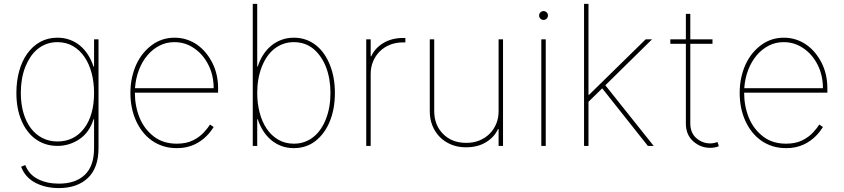

<svg xmlns="http://www.w3.org/2000/svg" viewBox="-20 -747 4320 983"><path d="M281.2 215.9Q212.7 215.9 160.9 188.6Q108.7 161.2 88.1 106.5L109.4 98Q127.8 146.3 173.7 169.7Q219.8 193.2 281.2 193.2Q366.8 193.2 414.1 148.1Q461.6 103.3 461.6 11.4V-136.4H458.8Q437.5 -68.2 386 -34.1Q334.9 0 274.1 0Q240.8 0 212.4 -9.4Q183.9 -18.8 160.9 -35.9Q137.8 -52.9 119.9 -76.9Q101.9 -100.9 89.8 -130Q63.9 -190.7 63.9 -271.3Q63.9 -330.3 77.9 -381.9Q92 -433.6 119 -471.8Q146 -509.9 185 -532Q224.1 -554 274.1 -554Q308.6 -554 337.9 -543.1Q367.2 -532.3 390.4 -512.8Q413.7 -493.3 430.9 -466.1Q448.2 -438.9 458.8 -406.2H461.6V-545.5H484.4V11.4Q484.4 112.6 430 164.1Q375.4 215.9 281.2 215.9ZM274.1 -22.7Q359.4 -22.7 410.5 -89.5Q461.6 -156.6 461.6 -271.3Q461.6 -324.9 449.2 -372.3Q436.8 -419.7 412.8 -455.1Q388.8 -490.4 353.9 -510.8Q318.9 -531.2 274.1 -531.2Q243.6 -531.2 218.2 -521.8Q192.8 -512.4 172.2 -495.6Q151.6 -478.7 136 -455.3Q120.4 -431.8 109.4 -404.1Q86.6 -345.5 86.6 -271.3Q86.6 -214.8 100 -169Q113.3 -123.2 137.8 -90.7Q162.3 -58.2 196.9 -40.5Q231.5 -22.7 274.1 -22.7Z M884.9 11.4Q847.3 11.4 815.5 1.2Q783.7 -8.9 757.6 -27.3Q731.5 -45.8 711.3 -71.2Q691.1 -96.6 677.2 -127.1Q647.7 -191.4 647.7 -271.3Q647.7 -313.2 655.9 -350.3Q664.1 -387.4 678.6 -418.5Q693.2 -449.6 713.4 -474.3Q733.7 -498.9 758.2 -516.7Q809.3 -554 873.6 -554Q907 -554 936.1 -544.4Q965.2 -534.8 989.7 -517.6Q1014.2 -500.4 1033.7 -476.6Q1053.3 -452.8 1067.5 -424.7Q1096.6 -366.5 1096.6 -295.5V-272.7H670.5Q670.5 -204.2 694.6 -144.5Q718.4 -85.9 768.8 -47.2Q816.4 -11.4 884.9 -11.4Q935 -11.4 969.5 -29.1Q986.9 -38 1000.5 -48.3Q1014.2 -58.6 1024.5 -70Q1045.1 -92.7 1055.4 -109.4L1073.9 -96.6Q1067.8 -86.6 1058.8 -74.8Q1049.7 -62.9 1037.6 -50.8Q1025.6 -38.7 1010.1 -27.3Q994.7 -16 975.9 -7.3Q957 1.4 934.3 6.6Q911.6 11.7 884.9 11.4ZM1073.9 -295.5Q1073.9 -362.2 1046.5 -415.8Q1019.2 -469.5 973.7 -500Q928.6 -531.2 873.6 -531.2Q832.4 -531.6 796.9 -513.5Q761.4 -495.4 734.6 -463.6Q707.7 -431.8 691.2 -388.7Q674.7 -345.5 671.2 -295.5Z M1484.4 11.4Q1449.9 11.4 1420.8 0.5Q1391.7 -10.3 1368.3 -30Q1344.8 -49.7 1327.6 -76.7Q1310.4 -103.7 1299.7 -136.4H1296.9V0H1274.1V-727.3H1296.9V-406.2H1299.7Q1310 -439.3 1327.6 -466.4Q1345.2 -493.6 1368.6 -513Q1392 -532.3 1421.3 -543.1Q1450.6 -554 1484.4 -554Q1517.8 -554 1546.2 -543.9Q1574.6 -533.7 1597.8 -515.3Q1621.1 -496.8 1638.8 -471.4Q1656.6 -446 1668.7 -415.5Q1694.6 -351.9 1694.6 -271.3Q1694.6 -190 1669 -126.8Q1643.5 -63.6 1596.2 -25.9Q1548.7 11.4 1484.4 11.4ZM1484.4 -11.4Q1514.6 -11.4 1540.1 -20.8Q1565.7 -30.2 1586.3 -47.1Q1606.9 -63.9 1622.7 -87.4Q1638.5 -110.8 1649.1 -138.8Q1671.9 -197.1 1671.9 -271.3Q1671.9 -307.5 1666.2 -340.7Q1660.5 -373.9 1649.3 -402.9Q1638.1 -431.8 1621.8 -455.6Q1605.5 -479.4 1584.2 -497.2Q1541.9 -531.2 1484.4 -531.2Q1454.5 -531.2 1429 -521.8Q1403.4 -512.4 1382.8 -495.6Q1362.2 -478.7 1346.4 -455.3Q1330.6 -431.8 1320 -404.1Q1296.9 -344.5 1296.9 -271.3Q1296.9 -217.7 1309.3 -170.3Q1321.7 -122.9 1345.7 -87.5Q1369.7 -52.2 1404.7 -31.8Q1439.6 -11.4 1484.4 -11.4Z M1877.8 0H1855.1V-545.5H1877.8V-458.8H1880.7Q1899.1 -500 1942.1 -526.3Q1985.4 -552.6 2044 -552.6H2055.4V-529.8H2044Q2007.5 -530.2 1976.9 -517.9Q1946.4 -505.7 1924.2 -483.7Q1902 -461.6 1889.7 -431.6Q1877.5 -401.6 1877.8 -366.5Z M2366.5 7.1Q2325.6 7.5 2291.4 -6.4Q2257.1 -20.2 2232.2 -45.1Q2207.4 -70 2193.7 -104.2Q2180 -138.5 2180.4 -179V-545.5H2203.1V-179Q2203.1 -106.5 2248.6 -61.1Q2294 -15.6 2366.5 -15.6Q2403.1 -15.3 2433.6 -27.5Q2464.1 -39.8 2486.3 -61.8Q2508.5 -83.8 2520.8 -113.8Q2533 -143.8 2532.7 -179V-545.5H2555.4V0H2532.7V-86.6H2529.8Q2511 -44.7 2468 -18.8Q2425.8 7.1 2366.5 7.1Z M2740.1 0ZM2774.1 0H2751.4V-545.5H2774.1ZM2762.8 -644.9Q2753.6 -644.9 2746.8 -651.6Q2740.1 -658.4 2740.1 -667.6Q2740.1 -676.8 2746.8 -683.6Q2753.6 -690.3 2762.8 -690.3Q2772 -690.3 2778.8 -683.6Q2785.5 -676.8 2785.5 -667.6Q2785.5 -658.4 2778.8 -651.6Q2772 -644.9 2762.8 -644.9Z M3326.7 0H3296.9L3063.2 -294.7L2992.9 -225.9V0H2970.2V-727.3H2992.9V-261.4H2995.7L3285.5 -545.5H3318.2L3079.2 -310.4Z M3616.5 9.9Q3566.4 9.9 3528.8 -23.8Q3491.5 -57.2 3491.5 -115.1V-522.7H3411.9V-545.5H3491.5V-676.1H3514.2V-545.5H3627.8V-522.7H3514.2V-115.1Q3514.2 -67.5 3544.7 -40.1Q3576 -12.8 3616.5 -12.8Q3633.9 -12.8 3653.4 -19.9L3660.5 1.4Q3640.6 9.9 3616.5 9.9Z M4004.3 11.4Q3966.6 11.4 3934.8 1.2Q3903.1 -8.9 3877 -27.3Q3850.9 -45.8 3830.6 -71.2Q3810.4 -96.6 3796.5 -127.1Q3767 -191.4 3767 -271.3Q3767 -313.2 3775.2 -350.3Q3783.4 -387.4 3797.9 -418.5Q3812.5 -449.6 3832.7 -474.3Q3853 -498.9 3877.5 -516.7Q3928.6 -554 3992.9 -554Q4026.3 -554 4055.4 -544.4Q4084.5 -534.8 4109 -517.6Q4133.5 -500.4 4153.1 -476.6Q4172.6 -452.8 4186.8 -424.7Q4215.9 -366.5 4215.9 -295.5V-272.7H3789.8Q3789.8 -204.2 3813.9 -144.5Q3837.7 -85.9 3888.1 -47.2Q3935.7 -11.4 4004.3 -11.4Q4054.3 -11.4 4088.8 -29.1Q4106.2 -38 4119.9 -48.3Q4133.5 -58.6 4143.8 -70Q4164.4 -92.7 4174.7 -109.4L4193.2 -96.6Q4187.1 -86.6 4178.1 -74.8Q4169 -62.9 4157 -50.8Q4144.9 -38.7 4129.4 -27.3Q4114 -16 4095.2 -7.3Q4076.3 1.4 4053.6 6.6Q4030.9 11.7 4004.3 11.4ZM4193.2 -295.5Q4193.2 -362.2 4165.8 -415.8Q4138.5 -469.5 4093 -500Q4047.9 -531.2 3992.9 -531.2Q3951.7 -531.6 3916.2 -513.5Q3880.7 -495.4 3853.9 -463.6Q3827.1 -431.8 3810.5 -388.7Q3794 -345.5 3790.5 -295.5Z"/></svg>

Font: Linik Sans Thin
Style: Regular
Weight: 100
Designer: Fonts by Rasmus Andersson / Changes by Cristiano Sobral with parts from Marc Monis
Foundry: rsms
Version: Version 3.020; ttfautohint (v1.6)